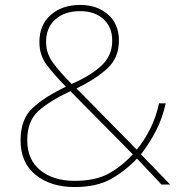

<svg xmlns="http://www.w3.org/2000/svg" viewBox="-20 -745 742 775"><path d="M304 -700Q362 -700 397.5 -668Q433 -636 433 -581Q433 -520 389 -479.5Q345 -439 269 -406Q220 -456 193 -493Q166 -530 166 -576Q166 -633 203 -666.5Q240 -700 304 -700ZM264 -377 516 -122Q470 -72 417 -43.5Q364 -15 281 -15Q196 -15 143 -57.5Q90 -100 90 -179Q90 -256 134.5 -296.5Q179 -337 264 -377ZM304 -725Q230 -725 184.5 -684.5Q139 -644 139 -576Q139 -524 166.5 -486Q194 -448 246 -395Q158 -353 110.5 -308Q63 -263 63 -179Q63 -88 124 -39Q185 10 281 10Q370 10 428 -22.5Q486 -55 533 -105L632 0H667L549 -122Q583 -166 609 -216Q635 -266 649 -328H622Q610 -272 586 -224.5Q562 -177 532 -141L289 -388Q367 -426 413.5 -469Q460 -512 460 -581Q460 -648 416 -686.5Q372 -725 304 -725Z"/></svg>

Font: Noto Sans UI Thin
Style: Regular
Weight: 250
Designer: Monotype Design Team
Foundry: Monotype Imaging Inc.
Version: Version 1.901